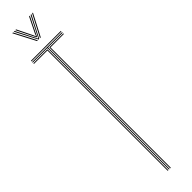

<svg xmlns="http://www.w3.org/2000/svg" viewBox="-333 -915 880 880"><g transform="rotate(-45 107.0 -475.0)"><path d="M105 0V-788H10V-792H204V-788H109V0ZM97 0V-780H10V-784H101V0ZM113 0V-784H204V-780H117V0ZM10 -796V-800H204V-796ZM39 -949.8H44L99 -844H94ZM49 -949.8H54L101 -857.8L105 -849.5H107L111 -857.8L158 -949.8H163L108 -844H104ZM59 -949.8H64L101.5 -873.8L105 -864H107L110.5 -873.8L148 -949.8H153L113 -869.2L108 -858.2H104L99 -869.2ZM168 -949.8H173L118 -844H113Z"/></g></svg>

Font: Big Shoulders Inline Thin
Style: Regular
Weight: 100
Designer: Patric King
Foundry: XO Type Co
Version: Version 2.002